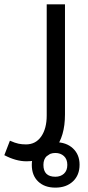

<svg xmlns="http://www.w3.org/2000/svg" viewBox="-60 -505 405 887"><path d="M62 240.2Q14.2 240.2 -40 211.9L-14.2 145Q10.3 155.8 25.9 158.9Q41.5 162.1 60.1 162.1Q105 162.1 130.4 125.5Q155.8 88.9 155.8 28.8V-484.9H240.2V23.9Q240.2 125 194.3 182.6Q148.4 240.2 62 240.2ZM195.8 311.5Q219.7 311.5 235.4 297.4Q251 283.2 251 256.8Q251 230.5 235.4 216.1Q219.7 201.7 195.8 201.7Q171.4 201.7 156 216.1Q140.6 230.5 140.6 256.8Q140.6 311.5 195.8 311.5ZM195.8 361.8Q146 361.8 116.5 333.7Q86.9 305.7 86.9 256.8Q86.9 207.5 116.7 179.7Q146.5 151.9 195.8 151.9Q246.1 151.9 276.9 180.4Q307.6 209 307.6 255.9Q307.6 304.2 276.9 333Q246.1 361.8 195.8 361.8Z"/></svg>

Font: DroidArabicKufi
Style: Regular
Weight: 400
Designer: Pascal Zoghbi
Foundry: Ascender Corporation
Version: Version 1.00; ttfautohint (v1.4.1)